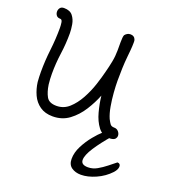

<svg xmlns="http://www.w3.org/2000/svg" viewBox="-128 -566 772 875"><g transform="rotate(20 258.5 -129.0)"><path d="M429 14Q395 14 374.5 -13Q354 -40 343.5 -79.5Q333 -119 329 -156Q314 -118 290 -80Q266 -42 232 -16.5Q198 9 152 9Q115 9 90 -8.5Q65 -26 52 -54.5Q39 -83 35 -115Q34 -127 33.5 -139Q33 -151 33 -163Q33 -218 39.5 -272.5Q46 -327 46 -382Q46 -393 44 -407Q42 -421 33 -421Q20 -421 14 -429Q8 -437 8 -447Q8 -457 14 -465Q20 -473 33 -473Q62 -473 75.5 -456Q89 -439 93 -415.5Q97 -392 97 -373Q97 -323 90 -273Q83 -223 83 -173Q83 -147 86 -121Q91 -87 103.5 -64.5Q116 -42 152 -42Q187 -42 213 -65.5Q239 -89 258.5 -124.5Q278 -160 290.5 -198Q303 -236 310 -265Q317 -291 322.5 -319Q328 -347 328 -375V-415Q328 -427 329 -436.5Q330 -446 332 -450Q343 -464 359 -464Q378 -464 384 -446Q385 -443 385 -433Q385 -417 383 -395Q381 -373 380 -364Q377 -335 376 -305Q375 -275 375 -245Q375 -220 377.5 -187.5Q380 -155 385.5 -123.5Q391 -92 401 -69Q408 -55 414 -47Q420 -39 434 -39Q447 -39 455 -29.5Q463 -20 463 -9Q463 -2 458 4.5Q453 11 442 13Q438 14 435 14Q432 14 429 14ZM364 215Q337 215 318.5 202Q300 189 300 161Q300 130 316.5 98Q333 66 354.5 40Q376 14 389 3Q396 -4 406.5 -7Q417 -10 426 -10Q435 -10 439.5 -7Q444 -4 439 2Q399 48 374 86.5Q349 125 349 148Q349 172 383 172Q406 172 427 160Q448 148 467.5 132.5Q487 117 502 105Q517 105 517 120Q517 134 502 151Q474 181 435.5 198Q397 215 364 215Z"/></g></svg>

Font: Twinkle Star
Style: Regular
Weight: 400
Designer: Robert E. Leuschke
Foundry: Robert E. Leuschke
Version: Version 2.010; ttfautohint (v1.8.3)